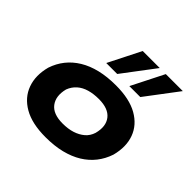

<svg xmlns="http://www.w3.org/2000/svg" viewBox="-192 -965 1165 1165"><g transform="rotate(45 390.5 -382.5)"><path d="M350 11Q234 11 163 -30Q92 -71 66.5 -141.5Q41 -212 64 -299Q81 -350 112.5 -389.5Q144 -429 190 -457Q236 -485 296 -499.5Q356 -514 431 -514Q547 -514 618 -473.5Q689 -433 714.5 -363.5Q740 -294 717 -206Q700 -155 668.5 -115Q637 -75 591.5 -47Q546 -19 486 -4Q426 11 350 11ZM365 -121Q412 -121 448 -132.5Q484 -144 510 -166Q536 -188 547 -223Q566 -295 532 -338.5Q498 -382 416 -382Q371 -382 334.5 -371.5Q298 -361 272.5 -338.5Q247 -316 234 -282Q216 -210 249.5 -165.5Q283 -121 365 -121ZM491 -568 596 -776H742L585 -568ZM293 -568 398 -776H544L387 -568Z"/></g></svg>

Font: Nunito Sans 7pt Expanded ExtraBold
Style: Italic
Weight: 800
Width: 7
Italic angle: -9°
Designer: Vernon Adams
Foundry: Vernon Adams
Version: Version 3.101;gftools[0.9.27]